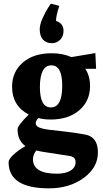

<svg xmlns="http://www.w3.org/2000/svg" viewBox="-20 -794 564 1049"><path d="M505 -418H446Q472 -379 472 -324Q472 -242 413 -191.5Q354 -141 257 -141Q221 -141 189 -149Q175 -132 175 -122Q175 -106 194 -97.5Q213 -89 258 -84Q433 -65 463 -54Q515 -34 515 39Q515 121 437.5 178Q360 235 247 235Q27 235 27 92Q27 76 52.5 52Q78 28 119 4Q76 -26 76 -88Q76 -108 137 -168Q46 -216 46 -320Q46 -402 105 -452.5Q164 -503 261 -503Q324 -503 370 -482L501 -504ZM261 -437Q198 -437 198 -318Q198 -207 258 -207Q320 -207 320 -326Q320 -437 261 -437ZM178 28Q160 52 160 76Q160 155 291 155Q338 155 365.5 138Q393 121 393 92Q393 63 360 58L230 38Q197 33 178 28ZM327 -626Q327 -594 308 -576Q289 -558 263 -558Q232 -558 214.5 -578Q197 -598 197 -634Q197 -659 212.5 -694Q228 -729 243 -752L258 -774L304 -762Q286 -707 286 -680Q327 -666 327 -626Z"/></svg>

Font: Andada
Style: Bold
Weight: 700
Designer: Carolina Giovagnoli
Foundry: Carolina Giovagnoli
Version: Version 1.003